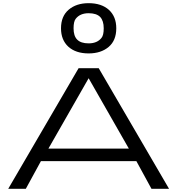

<svg xmlns="http://www.w3.org/2000/svg" viewBox="-20 -1174 1102 1194"><path d="M468.8 -750H593.8L1031.2 0H921.9L828.1 -171.9H234.4L140.6 0H31.2ZM781.2 -250 531.2 -687.5 281.2 -250ZM531.2 -841.8Q451.2 -841.8 404.8 -883.8Q359.4 -925.8 359.4 -998Q359.4 -1073.2 407.2 -1113.8Q455.1 -1154.3 531.2 -1154.3Q611.3 -1154.3 657.7 -1112.3Q703.1 -1070.3 703.1 -998Q703.1 -922.4 655.8 -882.3Q607.9 -841.8 531.2 -841.8ZM531.2 -904.3Q584.5 -904.3 611.3 -938.5Q625 -955.1 625 -998Q625 -1044.9 603 -1068.4Q580.1 -1091.8 531.2 -1091.8Q478 -1091.8 451.2 -1057.6Q437.5 -1041 437.5 -998Q437.5 -950.2 460 -927.7Q482.9 -904.3 531.2 -904.3Z"/></svg>

Font: Michroma+
Style: Regular
Weight: 400
Designer: beogot
Foundry: beogot
Version: Version